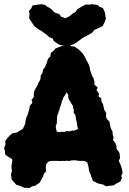

<svg xmlns="http://www.w3.org/2000/svg" viewBox="-25 -910 638 949"><path d="M122 19 94 18 75 9 55 3 44 -10 33 -22 29 -47 34 -64 32 -82V-93L36 -114L35 -123L23 -131L10 -139L1 -146L-1 -165L-5 -179L2 -195L1 -213L7 -222L22 -239L36 -251L58 -255L66 -260L88 -273L100 -299L101 -311L104 -326L112 -344L117 -361L121 -375L122 -387L135 -402L131 -417L142 -430V-448L145 -461L152 -475L160 -487L165 -501L174 -516L177 -539L184 -547L189 -568L198 -579L207 -602L212 -619L224 -631L226 -648L244 -663L247 -669L266 -677L279 -682H292L315 -687L330 -681L343 -680L356 -671L368 -662L385 -644L395 -627L402 -613L413 -593L419 -576L420 -565L425 -550L430 -536L437 -524L442 -506L441 -493L458 -477L452 -465L464 -447L462 -433L476 -424V-410L484 -395L486 -386L491 -366L500 -351L499 -336L502 -323L516 -309L520 -286L525 -271L531 -260L532 -245L536 -233L534 -217L545 -203L551 -188V-174L564 -158L567 -145L568 -128L562 -115L570 -98L578 -75L581 -55L574 -40L578 -32L570 -13L552 -4L537 6L512 9L500 11L484 2L460 -3L434 -16L426 -38L422 -50L415 -67L412 -88L406 -108L391 -115H379H364L352 -117L344 -118L328 -117L316 -114L306 -116L297 -114L281 -115L272 -114L258 -115H249H234L217 -113L204 -100L201 -82L203 -63L192 -52L189 -39L178 -20L171 -7L147 9L133 11ZM268 -256 277 -259 287 -258 296 -259 304 -262 319 -261 332 -265 341 -264 350 -268 361 -273 357 -286 356 -296 355 -304 352 -315 350 -324 349 -337 346 -344 339 -353 340 -359 339 -369 337 -376 336 -386 332 -392 325 -402 323 -407 317 -416 313 -425 312 -433 313 -440 303 -454 299 -443 294 -436 288 -428 286 -420 280 -410V-403L276 -391L271 -379L270 -370L266 -363L264 -354L260 -344L257 -333V-322L256 -311V-300L251 -289V-280L253 -269L256 -259ZM309 -675 301 -680 266 -690 241 -707 235 -720 219 -726 207 -737 177 -759 170 -762 145 -780 135 -795 119 -820 121 -841 118 -856 129 -868 136 -883 160 -887 181 -889 198 -886 208 -877 222 -870 239 -855 245 -848 267 -841 278 -827 298 -820 319 -830 334 -843 347 -850 357 -864 383 -880 399 -888 424 -887 425 -890 458 -885 466 -877 484 -870 494 -847 496 -829 499 -820 492 -800 482 -781 462 -771 441 -762 431 -749 409 -736 384 -723 371 -713 341 -692 325 -687Z"/></svg>

Font: Winky Rough
Style: Bold
Weight: 700
Designer: Simon Atzbach
Foundry: typofactur
Version: Version 1.206; ttfautohint (v1.8.4.7-5d5b)